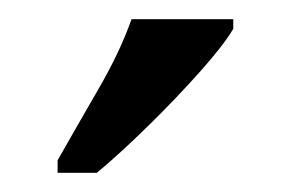

<svg xmlns="http://www.w3.org/2000/svg" viewBox="-20 -786 303 200"><path d="M40 -619Q61 -656 83 -694Q105 -732 117 -766H223V-756Q213 -739 188.5 -711.5Q164 -684 135 -655.5Q106 -627 81 -606H40Z"/></svg>

Font: Noto Serif Thai ExtraCondensed Medium
Style: Regular
Weight: 500
Width: 2
Designer: Monotype Design Team
Foundry: Monotype Imaging Inc.
Version: Version 2.002; ttfautohint (v1.8.4.7-5d5b)